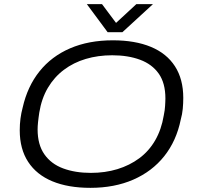

<svg xmlns="http://www.w3.org/2000/svg" viewBox="-20 -892 949 924"><path d="M415 12Q308 12 232 -19.5Q156 -51 115.5 -113Q75 -175 75 -265Q75 -294 78.5 -321Q82 -348 89 -374Q112 -476 170 -548.5Q228 -621 317.5 -659.5Q407 -698 523 -698Q630 -698 706 -666.5Q782 -635 822 -573Q862 -511 862 -421Q862 -394 859.5 -368Q857 -342 850 -317Q829 -214 770.5 -140.5Q712 -67 621.5 -27.5Q531 12 415 12ZM417 -60Q486 -60 545 -78Q604 -96 650.5 -130.5Q697 -165 727 -217Q757 -269 768 -336Q771 -350 772.5 -361.5Q774 -373 774.5 -382.5Q775 -392 775.5 -401Q776 -410 776 -418Q776 -492 744 -537.5Q712 -583 654 -604.5Q596 -626 520 -626Q452 -626 393 -608.5Q334 -591 287.5 -556Q241 -521 210.5 -469.5Q180 -418 169 -350Q167 -337 165.5 -325Q164 -313 163 -303.5Q162 -294 161.5 -285.5Q161 -277 161 -269Q161 -196 193.5 -149.5Q226 -103 284 -81.5Q342 -60 417 -60ZM716 -872 569 -737H498L398 -872H471L554 -761H516L636 -872Z"/></svg>

Font: Archivo SemiExpanded Light
Style: Italic
Weight: 300
Width: 6
Italic angle: -10°
Designer: Hector Gatti
Foundry: Omnibus-Type
Version: Version 2.001